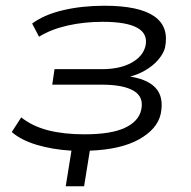

<svg xmlns="http://www.w3.org/2000/svg" viewBox="-20 -517 665 669"><path d="M209 132 229 8Q162 4 107.5 -12.5Q53 -29 21 -57L54 -108Q93 -77 147.5 -63Q202 -49 274 -49Q367 -49 415 -71.5Q463 -94 472 -134Q482 -179 446 -200.5Q410 -222 334 -222H162L170 -276H335Q397 -276 437.5 -298Q478 -320 487 -357Q496 -399 458.5 -420Q421 -441 338 -441Q273 -441 215.5 -428Q158 -415 116 -389L92 -435Q134 -466 200 -481.5Q266 -497 344 -497Q464 -497 517 -460.5Q570 -424 555 -351Q550 -331 532 -309.5Q514 -288 485.5 -271.5Q457 -255 421 -247L420 -252Q490 -244 521 -212Q552 -180 540 -120Q528 -67 464.5 -31.5Q401 4 293 8L273 132Z"/></svg>

Font: Nunito Sans 10pt Expanded Light
Style: Italic
Weight: 300
Width: 7
Italic angle: -9°
Designer: Vernon Adams
Foundry: Vernon Adams
Version: Version 3.101;gftools[0.9.27]